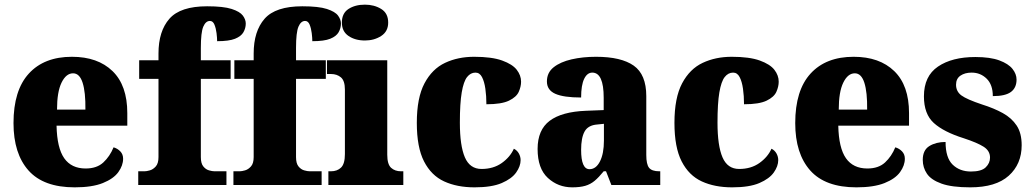

<svg xmlns="http://www.w3.org/2000/svg" viewBox="-20 -795 4433 825"><path d="M301 10Q167 10 102.5 -62.5Q38 -135 38 -266Q38 -407 104 -479Q170 -551 289 -551Q400 -551 463.5 -489.5Q527 -428 527 -309V-255H223Q225 -159 256 -115Q287 -71 348 -71Q396 -71 424 -97Q452 -123 468 -162Q485 -157 497 -144.5Q509 -132 509 -113Q509 -84 488.5 -55.5Q468 -27 422 -8.5Q376 10 301 10ZM347 -324Q348 -399 335 -439.5Q322 -480 294 -480Q264 -480 244.5 -440Q225 -400 225 -324Z M574 0V-59H601Q610 -59 624 -63Q638 -67 649.5 -80Q661 -93 661 -120V-456H578V-536H661V-565Q661 -661 708 -714.5Q755 -768 870 -768Q940 -768 975.5 -756.5Q1011 -745 1023.5 -728Q1036 -711 1036 -694Q1036 -674 1026 -656.5Q1016 -639 990 -628.5Q964 -618 913 -618Q913 -632 910.5 -652.5Q908 -673 901.5 -689Q895 -705 882 -705Q864 -705 853.5 -680.5Q843 -656 843 -589V-536H971V-456H843V-120Q843 -93 853.5 -80Q864 -67 878 -63Q892 -59 902 -59H953V0Z M983 0V-59H1010Q1019 -59 1033 -63Q1047 -67 1058.5 -80Q1070 -93 1070 -120V-456H987V-536H1070V-565Q1070 -661 1117 -714.5Q1164 -768 1279 -768Q1349 -768 1384.5 -756.5Q1420 -745 1432.5 -728Q1445 -711 1445 -694Q1445 -674 1435 -656.5Q1425 -639 1399 -628.5Q1373 -618 1322 -618Q1322 -632 1319.5 -652.5Q1317 -673 1310.5 -689Q1304 -705 1291 -705Q1273 -705 1262.5 -680.5Q1252 -656 1252 -589V-536H1380V-456H1252V-120Q1252 -93 1262.5 -80Q1273 -67 1287 -63Q1301 -59 1311 -59H1362V0Z M1548 -621Q1506 -621 1477.5 -640.5Q1449 -660 1449 -698Q1449 -738 1477.5 -756.5Q1506 -775 1548 -775Q1588 -775 1618 -756.5Q1648 -738 1648 -698Q1648 -660 1618 -640.5Q1588 -621 1548 -621ZM1391 0V-59H1402Q1429 -59 1445.5 -75Q1462 -91 1462 -133V-410Q1462 -448 1445 -462.5Q1428 -477 1402 -477H1385V-536H1644V-130Q1644 -89 1660.5 -74Q1677 -59 1703 -59H1713V0Z M2019 10Q1944 10 1888.5 -15.5Q1833 -41 1802 -101.5Q1771 -162 1771 -267Q1771 -375 1804 -437Q1837 -499 1892.5 -525Q1948 -551 2017 -551Q2093 -551 2137.5 -535Q2182 -519 2200.5 -495Q2219 -471 2219 -444Q2219 -423 2209 -400.5Q2199 -378 2167 -362.5Q2135 -347 2070 -347Q2070 -383 2065.5 -414Q2061 -445 2051 -464Q2041 -483 2023 -483Q2002 -483 1987 -464Q1972 -445 1964 -398Q1956 -351 1956 -268Q1956 -169 1977.5 -119Q1999 -69 2049 -69Q2100 -69 2136 -94.5Q2172 -120 2188 -156Q2202 -149 2209.5 -135.5Q2217 -122 2217 -107Q2217 -81 2198 -54Q2179 -27 2136 -8.5Q2093 10 2019 10Z M2439 10Q2378 10 2334 -30.5Q2290 -71 2290 -155Q2290 -237 2342 -276Q2394 -315 2498 -319L2574 -322V-375Q2574 -483 2525 -483Q2503 -483 2490 -456Q2477 -429 2477 -376Q2402 -376 2366 -392Q2330 -408 2330 -445Q2330 -483 2359 -506Q2388 -529 2436 -540Q2484 -551 2541 -551Q2649 -551 2703 -513Q2757 -475 2757 -382V-129Q2757 -89 2769 -74Q2781 -59 2813 -59H2817V0H2607L2584 -59H2574Q2553 -33 2535 -18Q2517 -3 2494.5 3.5Q2472 10 2439 10ZM2513 -68Q2541 -68 2558 -101.5Q2575 -135 2575 -191V-263L2546 -260Q2507 -257 2492 -230Q2477 -203 2477 -151Q2477 -68 2513 -68Z M3126 10Q3051 10 2995.5 -15.5Q2940 -41 2909 -101.5Q2878 -162 2878 -267Q2878 -375 2911 -437Q2944 -499 2999.5 -525Q3055 -551 3124 -551Q3200 -551 3244.5 -535Q3289 -519 3307.5 -495Q3326 -471 3326 -444Q3326 -423 3316 -400.5Q3306 -378 3274 -362.5Q3242 -347 3177 -347Q3177 -383 3172.5 -414Q3168 -445 3158 -464Q3148 -483 3130 -483Q3109 -483 3094 -464Q3079 -445 3071 -398Q3063 -351 3063 -268Q3063 -169 3084.5 -119Q3106 -69 3156 -69Q3207 -69 3243 -94.5Q3279 -120 3295 -156Q3309 -149 3316.5 -135.5Q3324 -122 3324 -107Q3324 -81 3305 -54Q3286 -27 3243 -8.5Q3200 10 3126 10Z M3660 10Q3526 10 3461.5 -62.5Q3397 -135 3397 -266Q3397 -407 3463 -479Q3529 -551 3648 -551Q3759 -551 3822.5 -489.5Q3886 -428 3886 -309V-255H3582Q3584 -159 3615 -115Q3646 -71 3707 -71Q3755 -71 3783 -97Q3811 -123 3827 -162Q3844 -157 3856 -144.5Q3868 -132 3868 -113Q3868 -84 3847.5 -55.5Q3827 -27 3781 -8.5Q3735 10 3660 10ZM3706 -324Q3707 -399 3694 -439.5Q3681 -480 3653 -480Q3623 -480 3603.5 -440Q3584 -400 3584 -324Z M4149 10Q4070 10 4025.5 -6Q3981 -22 3963 -48.5Q3945 -75 3945 -108Q3945 -150 3973.5 -167.5Q4002 -185 4043 -185Q4043 -117 4073.5 -87.5Q4104 -58 4152 -58Q4197 -58 4215.5 -76Q4234 -94 4234 -118Q4234 -147 4206.5 -164.5Q4179 -182 4121 -201Q4035 -228 3992.5 -266.5Q3950 -305 3950 -381Q3950 -468 4010.5 -509Q4071 -550 4171 -550Q4235 -550 4274 -535.5Q4313 -521 4330.5 -499Q4348 -477 4348 -453Q4348 -418 4324 -400Q4300 -382 4246 -382Q4246 -431 4219.5 -457Q4193 -483 4155 -483Q4126 -483 4107 -470Q4088 -457 4088 -431Q4088 -402 4111 -385Q4134 -368 4200 -346Q4251 -330 4289 -309Q4327 -288 4348.5 -255.5Q4370 -223 4370 -171Q4370 -90 4314.5 -40Q4259 10 4149 10Z"/></svg>

Font: Noto Serif Armenian SemiCondensed Black
Style: Regular
Weight: 900
Width: 4
Designer: Monotype Design Team
Foundry: Monotype Imaging Inc.
Version: Version 2.008; ttfautohint (v1.8.4.7-5d5b)